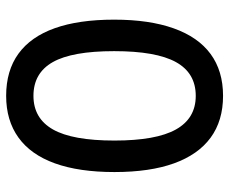

<svg xmlns="http://www.w3.org/2000/svg" viewBox="-82 -672 763 640"><g transform="rotate(-90 300.0 -352.5)"><path d="M300 9Q217 9 160.5 -32.5Q104 -74 75 -154.5Q46 -235 46 -353Q46 -471 75 -551.5Q104 -632 161 -673Q218 -714 300 -714Q384 -714 440.5 -673Q497 -632 525.5 -552Q554 -472 554 -354Q554 -237 525 -155.5Q496 -74 439.5 -32.5Q383 9 300 9ZM300 -82Q376 -82 412.5 -148Q449 -214 449 -354Q449 -494 412.5 -558.5Q376 -623 300 -623Q225 -623 188 -558Q151 -493 151 -353Q151 -214 188 -148Q225 -82 300 -82Z"/></g></svg>

Font: Nunito Sans 9pt SemiBold
Style: Regular
Weight: 600
Version: Version 3.101;gftools[0.9.27]